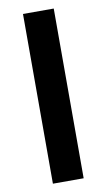

<svg xmlns="http://www.w3.org/2000/svg" viewBox="-86 -788 460 830"><g transform="rotate(-10 144.5 -372.5)"><path d="M77 0V-745H212V0Z"/></g></svg>

Font: Plus Jakarta Text
Style: Bold
Weight: 700
Designer: Gumpita Rahayu
Foundry: Tokotype Studio
Version: Version 1.000